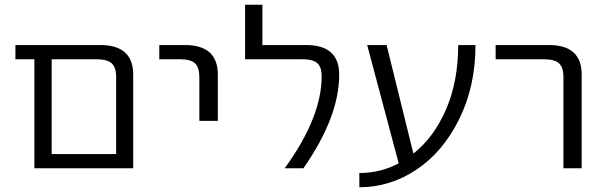

<svg xmlns="http://www.w3.org/2000/svg" viewBox="-20 -710 2544 810"><path d="M470 -385Q470 -426 451 -443Q432 -460 388 -460H198V-60H470ZM198 0H125V-460H45V-520H403Q542 -520 542 -395V0Z M652 -460V-520H760Q899 -520 899 -395V-200H821V-385Q821 -426 802.5 -443Q784 -460 740 -460Z M1272 -520Q1411 -520 1411 -395Q1411 -217 1260 0H1181Q1337 -215 1337 -388Q1337 -427 1318.5 -443.5Q1300 -460 1256 -460H1014V-690H1087V-520Z M1724 -62Q1811 -131 1862 -249Q1913 -367 1913 -520H1986Q1986 -346 1917 -207Q1848 -68 1736.5 6Q1625 80 1496 80V20Q1585 20 1662 -21L1529 -520H1611Z M2071 -460V-520H2296Q2434 -520 2434 -395V0H2357V-385Q2357 -426 2338 -443Q2319 -460 2275 -460Z"/></svg>

Font: M PLUS 1p
Style: Regular
Weight: 400
Version: Version 1.062